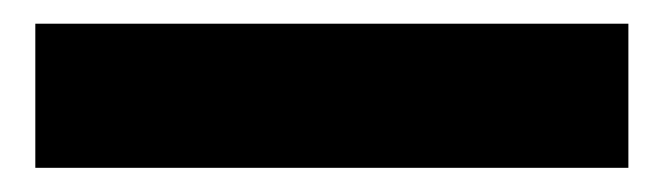

<svg xmlns="http://www.w3.org/2000/svg" viewBox="-20 28 560 162"><path d="M9.8 169.6V48H510.2V169.6Z"/></svg>

Font: Firava
Style: Regular
Weight: 400
Designer: Carrois Corporate & Edenspiekermann AG
Foundry: Greg Finn Gibson
Version: Version 5.000